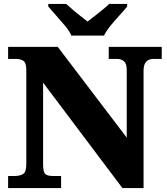

<svg xmlns="http://www.w3.org/2000/svg" viewBox="-20 -951 846 971"><path d="M21 0V-61H54Q81 -61 97 -71Q113 -81 113 -121V-597Q113 -634 98 -643.5Q83 -653 63 -653H21V-714H272L621 -255V-597Q621 -629 607 -641Q593 -653 573 -653H530V-714H798V-653H755Q733 -653 719.5 -639Q706 -625 706 -593V0H599L198 -533V-121Q198 -81 209 -71Q220 -61 246 -61H289V0ZM341 -771Q331 -794 309 -820.5Q287 -847 263.5 -873Q240 -899 224 -918V-931H315Q326 -921 345.5 -904Q365 -887 386.5 -870.5Q408 -854 423 -842Q438 -854 459.5 -870.5Q481 -887 501.5 -904Q522 -921 532 -931H623V-918Q608 -899 584 -873Q560 -847 538.5 -820.5Q517 -794 506 -771Z"/></svg>

Font: Noto Serif Tamil Black
Style: Regular
Weight: 900
Designer: Indian Type Foundry, Tom Grace, and the Monotype Design Team
Foundry: Monotype Imaging Inc.
Version: Version 2.004; ttfautohint (v1.8.4.7-5d5b)